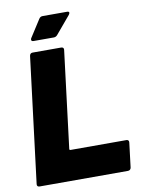

<svg xmlns="http://www.w3.org/2000/svg" viewBox="-95 -945 748 1010"><g transform="rotate(-10 278.5 -440.0)"><path d="M20 -15 103 -685Q104 -692 108 -696Q112 -700 119 -700H272Q279 -700 282.5 -696Q286 -692 285 -685L221 -167Q221 -161 226 -161H525Q532 -161 535.5 -157Q539 -153 538 -146L522 -15Q521 -8 516.5 -4Q512 0 505 0H33Q26 0 22.5 -4Q19 -8 20 -15ZM123 -768Q123 -773 126 -777L185 -869Q192 -880 204 -880H335Q346 -880 346 -873Q346 -869 341 -862L262 -768Q254 -759 243 -759H135Q123 -759 123 -768Z"/></g></svg>

Font: Barlow Black
Style: Italic
Weight: 900
Italic angle: -7°
Designer: Jeremy Tribby
Foundry: Tribby Type
Version: Version 1.408